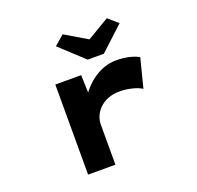

<svg xmlns="http://www.w3.org/2000/svg" viewBox="-134 -921 1090 1063"><g transform="rotate(-20 411.0 -389.0)"><path d="M208.5 0V-530.7H360.7L367.6 -332.3L317.5 -331.4Q334.1 -390 372.3 -437.6Q410.4 -485.3 462.3 -513.5Q514.2 -541.7 570.7 -541.7Q608.3 -541.7 643.6 -534Q678.9 -526.3 702.3 -512.3L658.7 -341.4Q637.8 -355.6 601.3 -364.5Q564.8 -373.5 530.5 -373.5Q490.6 -373.5 460.4 -361.3Q430.1 -349.2 409.8 -329Q389.5 -308.8 379.4 -284.8Q369.4 -260.7 369.4 -235.9V0ZM424.2 -599 284.2 -728.6 341.7 -778.3 486.8 -692.1H456.8L601.9 -778.3L659.4 -728.6L519.4 -599Z"/></g></svg>

Font: Lexend Zetta
Style: Regular
Weight: 400
Designer: Bonnie Shaver-Troup, Thomas Jockin
Foundry: Lexend
Version: Version 1.007